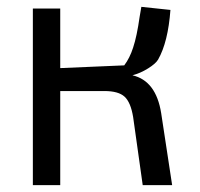

<svg xmlns="http://www.w3.org/2000/svg" viewBox="-20 -541 583 561"><path d="M76 -516H156V-342L343 -350Q359 -371 369 -402Q380 -435 388 -492L393 -521L478 -512Q471 -418 442 -367Q435 -355 412.5 -341Q390 -327 367 -321Q436 -305 451 -210L483 0H397L369 -199Q362 -242 344 -258.5Q326 -275 285 -275H156V0H76Z"/></svg>

Font: Athiti Medium
Style: Regular
Weight: 500
Designer: CadsonDemak Team
Foundry: CadsonDemak
Version: Version 1.033